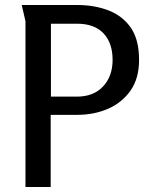

<svg xmlns="http://www.w3.org/2000/svg" viewBox="-20 -749 615 769"><path d="M67 -729H288Q360 -729 416.5 -706.5Q473 -684 505 -636.5Q537 -589 537 -509Q537 -435 503 -386.5Q469 -338 413 -313.5Q357 -289 289 -289H183V0H82V-664ZM184 -654V-362H288Q355 -362 393 -403Q431 -444 431 -509Q431 -577 394.5 -615.5Q358 -654 289 -654Z"/></svg>

Font: Rosario Medium
Style: Regular
Weight: 500
Version: Version 1.201